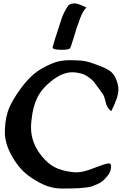

<svg xmlns="http://www.w3.org/2000/svg" viewBox="-20 -1083 715 1103"><path d="M477.5 -1039.1Q460 -1029.3 439.9 -976.6Q419.9 -923.8 403.8 -868.7Q387.7 -813.5 382.8 -806.6Q377 -796.9 335 -796.9Q282.2 -796.9 282.2 -810.5V-811.5Q292 -849.6 310.5 -903.3Q316.4 -919.9 323.2 -942.9Q330.1 -965.8 334.5 -978.5Q338.9 -991.2 348.6 -1011.2Q358.4 -1031.2 374 -1053.7Q390.6 -1063.5 408.2 -1063.5Q428.7 -1063.5 477.5 -1039.1ZM602.5 -144.5Q602.5 -144.5 605.5 -144.5Q618.2 -144.5 618.2 -127Q618.2 -99.6 599.6 -75.2Q586.9 -58.6 572.8 -45.9Q558.6 -33.2 540 -25.4Q521.5 -17.6 508.8 -12.7Q496.1 -7.8 470.2 -5.4Q444.3 -2.9 434.1 -2Q423.8 -1 391.1 -0.5Q358.4 0 349.6 0H335Q269.5 0 208 -33.2Q151.4 -63.5 116.2 -96.7Q81.1 -129.9 49.8 -183.6Q7.8 -257.8 7.8 -323.2Q7.8 -340.8 8.8 -349.6Q12.7 -417 33.7 -465.3Q54.7 -513.7 99.6 -575.2Q139.6 -628.9 177.7 -660.2Q215.8 -691.4 275.4 -716.8Q321.3 -737.3 381.8 -737.3Q387.7 -737.3 400.4 -736.8Q413.1 -736.3 419.9 -736.3Q473.6 -735.4 519.5 -716.8Q528.3 -713.9 549.8 -705.6Q571.3 -697.3 580.1 -693.4Q588.9 -689.5 603.5 -680.7Q618.2 -671.9 627.4 -661.1Q636.7 -650.4 643.6 -634.8Q660.2 -600.6 660.2 -568.4Q660.2 -524.4 619.1 -444.3Q594.7 -460.9 586.9 -496.1Q579.1 -531.2 569.3 -544.9Q563.5 -551.8 543 -580.6Q522.5 -609.4 514.6 -618.2Q506.8 -627 486.8 -641.1Q466.8 -655.3 444.3 -661.1Q415 -668 397.5 -668Q337.9 -668 277.3 -619.1Q220.7 -575.2 194.8 -522.9Q168.9 -470.7 161.1 -394.5Q158.2 -371.1 158.2 -350.6Q158.2 -261.7 219.7 -186.5Q254.9 -142.6 294.9 -122.1Q335 -101.6 394.5 -94.7Q410.2 -92.8 418 -92.8Q457 -92.8 517.6 -116.7Q578.1 -140.6 602.5 -144.5Z"/></svg>

Font: LPEducational
Style: Medium
Weight: 500
Designer: Based on Essays1743, by John Stracke, which says:

Based on the typeface in a 1743 English translation of the essays of 
Version: Version 001.204